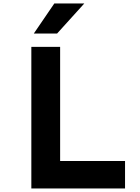

<svg xmlns="http://www.w3.org/2000/svg" viewBox="-20 -1065 790 1085"><path d="M157.1 -800H319.8V-155.3H686.6V0H157.1ZM286.9 -1045.3H456.3L302.6 -875.5H171.1Z"/></svg>

Font: Martian Mono VF sWd Rg
Style: Regular
Weight: 400
Width: 6
Monospace: yes
Designer: Roman Shamin
Foundry: Evil Martians
Version: Version 1.100